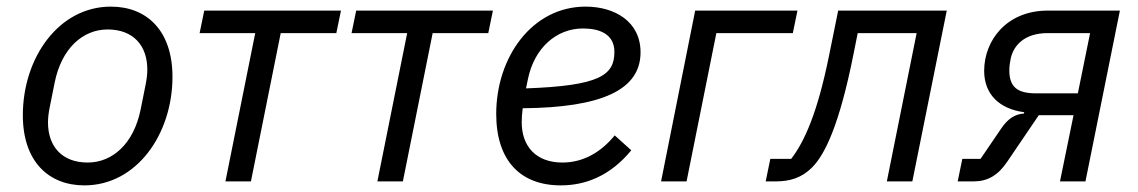

<svg xmlns="http://www.w3.org/2000/svg" viewBox="-20 -548 3439 580"><path d="M235 12C393 12 501 -143 501 -316C501 -456 423 -528 315 -528C157 -528 49 -373 49 -200C49 -60 127 12 235 12ZM245 -57C167 -57 125 -106 125 -178C125 -193 127 -208 130 -223L145 -298C166 -403 231 -459 305 -459C383 -459 425 -410 425 -338C425 -323 423 -308 420 -293L405 -218C384 -113 319 -57 245 -57Z M661 0H738L828 -448H996L1010 -516H597L583 -448H751Z M1120 0H1197L1287 -448H1455L1469 -516H1056L1042 -448H1210Z M1674 12C1748 12 1823 -16 1887 -94L1837 -139C1797 -90 1744 -57 1679 -57C1599 -57 1556 -106 1556 -179C1556 -190 1557 -207 1559 -221C1799 -223 1915 -277 1915 -390C1915 -483 1837 -528 1749 -528C1587 -528 1479 -375 1479 -204C1479 -64 1551 12 1674 12ZM1741 -462C1790 -462 1836 -446 1836 -391C1836 -320 1790 -289 1569 -281L1575 -310C1594 -402 1660 -462 1741 -462Z M1977 0H2054L2144 -448H2375L2389 -516H2080Z M2293 0H2323C2365 0 2401 -10 2433 -42C2473 -82 2516 -173 2558 -383L2571 -448H2749L2659 0H2736L2840 -516H2512L2484 -378C2449 -206 2410 -120 2370 -68H2307Z M2873 0H2921C2963 0 2995 -18 3023 -60L3118 -200H3223L3182 0H3259L3363 -516H3145C3021 -516 2953 -426 2953 -334C2953 -264 2998 -219 3074 -209L3073 -205C3045 -203 3025 -189 3006 -162L2942 -68H2887ZM3273 -448 3236 -266H3110C3052 -266 3029 -286 3029 -336C3029 -348 3031 -361 3033 -370C3041 -410 3074 -448 3145 -448Z"/></svg>

Font: LVC Sans
Style: Italic
Weight: 400
Italic angle: -11.31°
Designer: Mike Abbink, Paul van der Laan, Pieter van Rosmalen
Foundry: Bold Monday
Version: Version 3.0